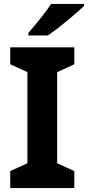

<svg xmlns="http://www.w3.org/2000/svg" viewBox="-20 -954 446 974"><path d="M357 0H32V-86L119 -126V-588L32 -628V-714H357V-628L270 -588V-126L357 -86ZM406 -924Q392 -910 369 -890Q346 -870 319.5 -848Q293 -826 267.5 -806.5Q242 -787 223 -774H124V-787Q140 -806 161.5 -831.5Q183 -857 204 -884.5Q225 -912 239 -934H406Z"/></svg>

Font: Noto Sans Myanmar
Style: Regular
Weight: 400
Designer: Monotype Design Team
Foundry: Monotype Imaging Inc.
Version: Version 2.107